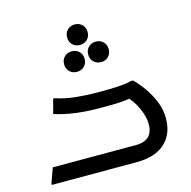

<svg xmlns="http://www.w3.org/2000/svg" viewBox="-110 -867 972 976"><g transform="rotate(-15 376.0 -379.0)"><path d="M44 -8 72 -85H511Q536 -85 556 -93Q576 -101 588 -120Q600 -139 600 -171Q600 -209 579 -256.5Q558 -304 518 -342L567 -327Q537 -321 516.5 -318.5Q496 -316 474 -315Q452 -314 416 -314H380Q340 -314 300 -317Q260 -320 221.5 -327Q183 -334 144 -346L164 -422H172Q219 -406 276 -400Q333 -394 384 -394H416Q455 -394 496.5 -396Q538 -398 568 -406H580Q605 -382 630.5 -346.5Q656 -311 674 -268Q692 -225 692 -177Q692 -138 680 -106Q668 -74 643 -50Q618 -26 580 -13Q542 0 490 0H44ZM367 -650Q344 -650 328.5 -665Q313 -680 313 -704Q313 -728 328.5 -743Q344 -758 367 -758Q390 -758 405.5 -743Q421 -728 421 -704Q421 -680 405.5 -665Q390 -650 367 -650ZM448 -538Q425 -538 409.5 -553Q394 -568 394 -592Q394 -616 409.5 -631Q425 -646 448 -646Q471 -646 486.5 -631Q502 -616 502 -592Q502 -568 486.5 -553Q471 -538 448 -538ZM317 -522Q294 -522 278.5 -537Q263 -552 263 -576Q263 -600 278.5 -615Q294 -630 317 -630Q340 -630 355.5 -615Q371 -600 371 -576Q371 -552 355.5 -537Q340 -522 317 -522Z"/></g></svg>

Font: Kufam
Style: Regular
Weight: 400
Designer: Wael Morcos, Artur Schmal
Foundry: Original Type
Version: Version 1.301; ttfautohint (v1.8.3)